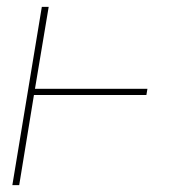

<svg xmlns="http://www.w3.org/2000/svg" viewBox="-20 -540 540 560"><path d="M16 0 102 -520H122L82 -281H410L407 -263H79L36 0Z"/></svg>

Font: Iosevka Term Curly Thin
Style: Italic
Weight: 100
Italic angle: -9°
Designer: Belleve Invis
Foundry: Belleve Invis
Version: Version 32.3.0